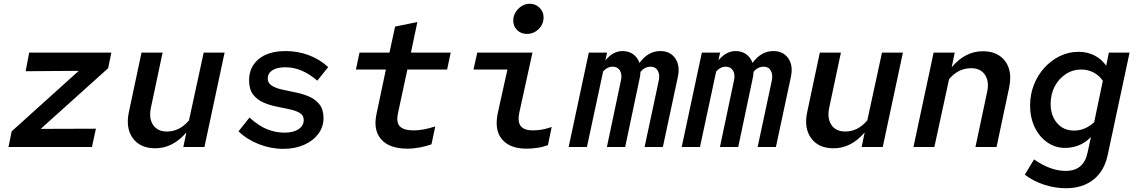

<svg xmlns="http://www.w3.org/2000/svg" viewBox="-20 -780 6040 1019"><path d="M25 0 42 -83 398 -404 116 -402 135 -501H571L554 -418L196 -96L489 -97L468 0Z M804 7Q724 7 685 -46.5Q646 -100 664 -185L731 -501H843L781 -209Q769 -152 792.5 -117Q816 -82 866 -82Q933 -82 983 -141L1061 -501H1172L1065 0H953L969 -77Q897 7 804 7Z M1484 10Q1417 10 1353.5 -15Q1290 -40 1246 -83L1304 -156Q1354 -111 1399 -93.5Q1444 -76 1490 -76Q1537 -76 1564.5 -94.5Q1592 -113 1592 -143Q1592 -168 1571 -180.5Q1550 -193 1517 -200Q1484 -207 1447 -214.5Q1410 -222 1377 -236.5Q1344 -251 1323 -278.5Q1302 -306 1302 -354Q1302 -424 1353 -466.5Q1404 -509 1497 -509Q1560 -509 1618 -487.5Q1676 -466 1722 -424L1664 -352Q1582 -423 1495 -423Q1450 -423 1425.5 -407Q1401 -391 1401 -364Q1401 -339 1422.5 -325.5Q1444 -312 1477.5 -304.5Q1511 -297 1549 -289.5Q1587 -282 1620.5 -267.5Q1654 -253 1675.5 -226Q1697 -199 1697 -153Q1697 -106 1669 -69Q1641 -32 1593 -11Q1545 10 1484 10Z M2143 9Q2047 9 2003.5 -40Q1960 -89 1978 -174L2028 -411H1869L1888 -501H2047L2077 -639L2195 -663L2161 -501H2372L2353 -411H2142L2092 -178Q2082 -129 2103 -108.5Q2124 -88 2176 -88Q2226 -88 2290 -109L2270 -14Q2243 -4 2208.5 2.5Q2174 9 2143 9Z M2776 -600Q2745 -600 2724.5 -620.5Q2704 -641 2704 -671Q2704 -706 2730.5 -733Q2757 -760 2792 -760Q2822 -760 2843.5 -739Q2865 -718 2865 -688Q2865 -652 2839 -626Q2813 -600 2776 -600ZM2774 9Q2686 9 2644 -41Q2602 -91 2623 -185L2673 -411H2493L2513 -501H2806L2736 -182Q2726 -132 2744.5 -110Q2763 -88 2807 -88Q2831 -88 2855 -92Q2879 -96 2908 -106L2888 -10Q2863 0 2832.5 4.5Q2802 9 2774 9Z M2998 0 3105 -501H3202L3193 -460Q3234 -509 3284 -509Q3317 -509 3340.5 -492Q3364 -475 3374 -446Q3419 -509 3485 -509Q3536 -509 3563 -471.5Q3590 -434 3578 -374L3498 0H3401L3476 -351Q3483 -384 3471 -405Q3459 -426 3433 -426Q3401 -426 3379 -398Q3379 -384 3376 -370L3298 0H3201L3275 -351Q3283 -384 3270.5 -405Q3258 -426 3232 -426Q3203 -426 3181 -401L3095 0Z M3598 0 3705 -501H3802L3793 -460Q3834 -509 3884 -509Q3917 -509 3940.5 -492Q3964 -475 3974 -446Q4019 -509 4085 -509Q4136 -509 4163 -471.5Q4190 -434 4178 -374L4098 0H4001L4076 -351Q4083 -384 4071 -405Q4059 -426 4033 -426Q4001 -426 3979 -398Q3979 -384 3976 -370L3898 0H3801L3875 -351Q3883 -384 3870.5 -405Q3858 -426 3832 -426Q3803 -426 3781 -401L3695 0Z M4404 7Q4324 7 4285 -46.5Q4246 -100 4264 -185L4331 -501H4443L4381 -209Q4369 -152 4392.5 -117Q4416 -82 4466 -82Q4533 -82 4583 -141L4661 -501H4772L4665 0H4553L4569 -77Q4497 7 4404 7Z M4828 0 4935 -501H5047L5031 -423Q5102 -508 5196 -508Q5250 -508 5285.5 -483.5Q5321 -459 5334.5 -416Q5348 -373 5336 -316L5269 0H5157L5219 -292Q5231 -348 5207.5 -383Q5184 -418 5134 -418Q5066 -418 5017 -360L4939 0Z M5637 219Q5579 219 5521 200Q5463 181 5419 147L5468 66Q5555 127 5636 127Q5732 127 5752 30L5770 -53Q5741 -23 5706 -9Q5671 5 5633 5Q5580 5 5537.5 -25Q5495 -55 5471 -106Q5447 -157 5447 -220Q5447 -278 5467 -329.5Q5487 -381 5523 -420.5Q5559 -460 5605.5 -482.5Q5652 -505 5704 -505Q5751 -505 5789 -485.5Q5827 -466 5851 -431L5865 -501H5975L5859 42Q5841 128 5783 173.5Q5725 219 5637 219ZM5681 -87Q5738 -87 5787 -131L5833 -351Q5815 -379 5784.5 -395Q5754 -411 5719 -411Q5673 -411 5636 -386.5Q5599 -362 5577.5 -321Q5556 -280 5556 -228Q5556 -167 5590 -127Q5624 -87 5681 -87Z"/></svg>

Font: Red Hat Mono Medium
Style: Italic
Weight: 500
Italic angle: -12°
Monospace: yes
Designer: Pentagram, MCKL
Foundry: Pentagram, MCKL
Version: Version 1.023; ttfautohint (v1.8.3)